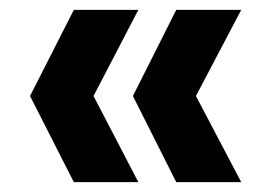

<svg xmlns="http://www.w3.org/2000/svg" viewBox="-20 -490 560 390"><path d="M338 -120 250 -295 338 -470H470L378 -295L470 -120ZM130 -120 41 -295 130 -470H261L170 -295L261 -120Z"/></svg>

Font: DM Sans 9pt 36pt ExtraBold
Style: Regular
Weight: 800
Version: Version 4.004;gftools[0.9.30]